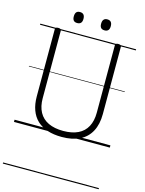

<svg xmlns="http://www.w3.org/2000/svg" viewBox="-197 -1184 1257 1670"><g transform="rotate(15 431.5 -348.5)"><path d="M434 19Q361 19 305 0.5Q249 -18 211 -54Q173 -90 153.5 -143.5Q134 -197 134 -267V-871Q134 -881 140 -885.5Q146 -890 161 -890Q175 -890 181.5 -885.5Q188 -881 188 -871V-264Q188 -190 216 -138.5Q244 -87 299 -61Q354 -35 433 -35Q512 -35 566 -61Q620 -87 647.5 -138.5Q675 -190 675 -264V-871Q675 -881 681.5 -885.5Q688 -890 702 -890Q729 -890 729 -871V-266Q729 -174 695 -110Q661 -46 595.5 -13.5Q530 19 434 19ZM308 -973Q286 -973 275.5 -985Q265 -997 265 -1021Q265 -1047 275.5 -1059.5Q286 -1072 308 -1072Q330 -1072 341 -1059.5Q352 -1047 352 -1022Q352 -997 341 -985Q330 -973 308 -973ZM555 -973Q532 -973 521.5 -985Q511 -997 511 -1021Q511 -1047 522 -1059.5Q533 -1072 554 -1072Q576 -1072 587 -1059.5Q598 -1047 598 -1022Q598 -997 587 -985Q576 -973 555 -973ZM0 365H863V375H0ZM0 -20H863V0H0ZM0 -505H863V-500H0ZM0 -885H863V-875H0Z"/></g></svg>

Font: Playwrite GB J Guides
Style: Regular
Weight: 400
Designer: Veronika Burian, José Scaglione
Foundry: TypeTogether
Version: Version 1.003